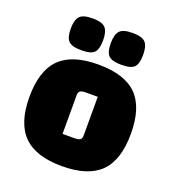

<svg xmlns="http://www.w3.org/2000/svg" viewBox="-133 -822 856 942"><g transform="rotate(20 295.0 -351.5)"><path d="M30 -250Q30 -387 94 -451Q158 -515 295 -515Q432 -515 496 -451Q560 -387 560 -250Q560 -113 496 -49Q432 15 295 15Q159 15 94.5 -49.5Q30 -114 30 -250ZM306 -135Q328 -135 336.5 -141Q345 -147 345 -163V-365H284Q262 -365 253.5 -359Q245 -353 245 -337V-135ZM106 -634Q106 -680 123.5 -699Q141 -718 191 -718Q240 -718 257.5 -699Q275 -680 275 -634Q275 -588 258 -570Q241 -552 191 -552Q141 -552 123.5 -570Q106 -588 106 -634ZM315 -634Q315 -680 332.5 -699Q350 -718 400 -718Q449 -718 466.5 -699Q484 -680 484 -634Q484 -588 467 -570Q450 -552 400 -552Q350 -552 332.5 -570Q315 -588 315 -634Z"/></g></svg>

Font: Changa ExtraBold
Style: Regular
Weight: 800
Designer: Eduardo Rodriguez Tunni
Foundry: Eduardo Rodriguez Tunni
Version: Version 2.002; ttfautohint (v1.5) -l 8 -r 50 -G 220 -x 14 -H